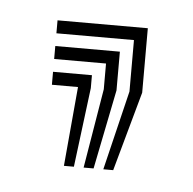

<svg xmlns="http://www.w3.org/2000/svg" viewBox="-29 -109 237 236"><g transform="rotate(5 89.5 9.0)"><path d="M105.8 98 129.5 0V-63.5H33.8V-79.5H145.2V0L118 98ZM81.5 98 97.8 0V-31.8H33.8V-47.8H113.5V0L93.8 98ZM57.2 98 66 0H33.8V-16H81.8V0L69.5 98Z"/></g></svg>

Font: Big Shoulders Inline Text Medium
Style: Regular
Weight: 500
Designer: Patric King
Foundry: XO Type Co
Version: Version 1.000